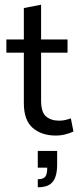

<svg xmlns="http://www.w3.org/2000/svg" viewBox="-20 -564 340 813"><path d="M216 10Q156 10 118.5 -22.5Q81 -55 81 -127V-341H7V-397H81V-530L154 -544V-397H266V-341H154V-138Q154 -89 175 -71Q196 -53 231 -53Q244 -53 257 -56Q270 -59 280 -63L291 -7Q276 0 256.5 5Q237 10 216 10ZM140 229V195Q163 195 171.5 184.5Q180 174 180 146H140V75H222V133Q222 164 214.5 185.5Q207 207 189.5 218Q172 229 140 229Z"/></svg>

Font: Rokkitt SemiBold
Style: Regular
Weight: 400
Version: Version 3.103